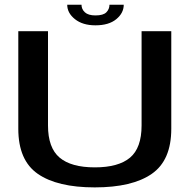

<svg xmlns="http://www.w3.org/2000/svg" viewBox="-20 -810 842 834"><path d="M391.5 4Q229 4 144.2 -54.8Q59.5 -113.5 59.5 -250.5V-674.5H188.5V-265Q188.5 -168 238.8 -125.5Q289 -83 391.8 -83Q494.5 -83 544.8 -125.2Q595 -167.5 595 -265V-674.5H724V-250.5Q724 -113.5 639.2 -54.8Q554.5 4 391.5 4ZM394.5 -700Q339 -700 305.5 -726.8Q272 -753.5 272 -789.5H334Q334 -770 348.8 -756.5Q363.5 -743 394.5 -743Q429 -743 442.2 -756.8Q455.5 -770.5 455.5 -789.5H517.5Q517.5 -753.5 485.2 -726.8Q453 -700 394.5 -700Z"/></svg>

Font: Anybody ExtraExpanded Medium
Style: Regular
Weight: 500
Width: 8
Designer: Tyler Finck
Foundry: Etcetera Type Company
Version: Version 1.010; ttfautohint (v1.8.3) -l 8 -r 50 -G 200 -x 14 